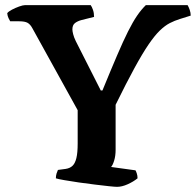

<svg xmlns="http://www.w3.org/2000/svg" viewBox="-20 -724 759 744"><path d="M433.5 0Q425.5 0 402 -2.5Q378.5 -5 347.5 -8.8Q316.5 -12.5 285.5 -17Q254.5 -21.5 230 -25.8Q205.5 -30 196.5 -33Q196.5 -43 199.2 -51.8Q202 -60.5 204.5 -65.5L234.5 -69.5Q251 -72 261 -81.5Q271 -91 276 -111.5Q281 -132 281 -168V-297L105.5 -614.5Q97.5 -629.5 87 -635.5Q76.5 -641.5 54 -641.5H19.5Q17 -645.5 13 -653.8Q9 -662 8 -673Q13 -679.5 26.2 -686.5Q39.5 -693.5 54.2 -698.8Q69 -704 76 -704H331.5Q336 -698 340.2 -686Q344.5 -674 344.5 -658.5L296.5 -646.5Q281 -642.5 270.8 -634.8Q260.5 -627 260.5 -610Q260.5 -603.5 263.5 -591.5Q266.5 -579.5 273.5 -565L370.5 -373.5H377Q410 -454 433.8 -509.5Q457.5 -565 476.2 -602.2Q495 -639.5 511.2 -663.2Q527.5 -687 545 -704H707Q711.5 -696.5 715.2 -685.5Q719 -674.5 719 -663.5L677.5 -650.5Q656.5 -644 638 -634.5Q619.5 -625 599.5 -605.8Q579.5 -586.5 555.8 -551.8Q532 -517 501 -460.2Q470 -403.5 428 -318V-143Q428 -120.5 422.5 -102.2Q417 -84 410.5 -77L505 -64Q507 -61 510 -52.2Q513 -43.5 513 -33Q497 -20 474.8 -10Q452.5 0 433.5 0Z"/></svg>

Font: Texturina Medium
Style: Regular
Weight: 500
Designer: Guillermo Torres Carreño
Foundry: Omnibus-Type
Version: Version 1.003